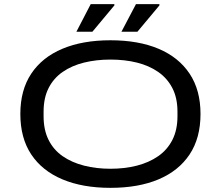

<svg xmlns="http://www.w3.org/2000/svg" viewBox="-20 -893 1064 925"><path d="M512 12Q378 12 280.5 -29Q183 -70 130.5 -149Q78 -228 78 -344Q78 -459 130.5 -538Q183 -617 280.5 -658Q378 -699 512 -699Q647 -699 744 -658Q841 -617 893.5 -538Q946 -459 946 -344Q946 -228 893.5 -149Q841 -70 744 -29Q647 12 512 12ZM512 -80Q581 -80 639.5 -95Q698 -110 742 -140.5Q786 -171 810.5 -219Q835 -267 835 -333V-355Q835 -421 810.5 -468.5Q786 -516 742 -546.5Q698 -577 639.5 -591.5Q581 -606 512 -606Q444 -606 385 -591.5Q326 -577 282 -546.5Q238 -516 214 -468.5Q190 -421 190 -355V-333Q190 -267 214 -219Q238 -171 282 -140.5Q326 -110 385 -95Q444 -80 512 -80ZM565 -740 635 -873H748V-867L642 -740ZM348 -740 417 -873H531V-867L425 -740Z"/></svg>

Font: Archivo Expanded
Style: Regular
Weight: 400
Width: 7
Designer: Hector Gatti
Foundry: Omnibus-Type
Version: Version 2.001